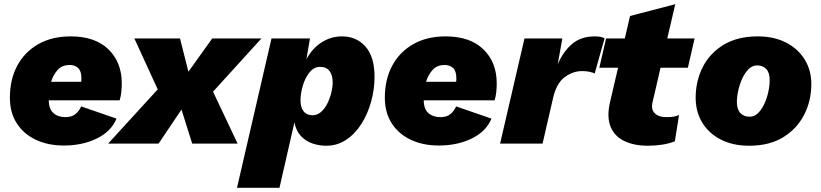

<svg xmlns="http://www.w3.org/2000/svg" viewBox="-20 -683 3904 913"><path d="M284 9Q208 9 150 -18.5Q92 -46 59.5 -97Q27 -148 27 -218Q27 -305 62 -370.5Q97 -436 162 -473Q227 -510 316 -510Q432 -510 495.5 -448.5Q559 -387 559 -287Q559 -267 557 -246.5Q555 -226 549 -206H212Q212 -165 234 -145.5Q256 -126 291 -126Q322 -126 339.5 -141Q357 -156 366 -177L534 -119Q509 -58 440.5 -24.5Q372 9 284 9ZM312 -374Q275 -374 254 -350.5Q233 -327 223 -294H366Q367 -299 367 -303Q367 -307 367 -312Q367 -345 351.5 -359.5Q336 -374 312 -374Z M494 0 730 -258 619 -500H836L876 -342L989 -500H1223L993 -247L1110 0H894L843 -162L734 0Z M1107 210 1271 -500H1454L1437 -401Q1464 -452 1508.5 -481Q1553 -510 1606 -510Q1675 -510 1718 -461.5Q1761 -413 1761 -318Q1761 -259 1745 -200.5Q1729 -142 1699 -94.5Q1669 -47 1626.5 -18.5Q1584 10 1531 10Q1498 10 1466.5 -0.5Q1435 -11 1411.5 -35.5Q1388 -60 1380 -101L1309 210ZM1466 -135Q1489 -135 1507 -151Q1525 -167 1537 -191.5Q1549 -216 1555.5 -242.5Q1562 -269 1562 -291Q1562 -326 1547 -345.5Q1532 -365 1502 -365Q1473 -365 1452 -339Q1431 -313 1420 -276Q1409 -239 1409 -205Q1409 -173 1423.5 -154Q1438 -135 1466 -135Z M2067 9Q1991 9 1933 -18.5Q1875 -46 1842.5 -97Q1810 -148 1810 -218Q1810 -305 1845 -370.5Q1880 -436 1945 -473Q2010 -510 2099 -510Q2215 -510 2278.5 -448.5Q2342 -387 2342 -287Q2342 -267 2340 -246.5Q2338 -226 2332 -206H1995Q1995 -165 2017 -145.5Q2039 -126 2074 -126Q2105 -126 2122.5 -141Q2140 -156 2149 -177L2317 -119Q2292 -58 2223.5 -24.5Q2155 9 2067 9ZM2095 -374Q2058 -374 2037 -350.5Q2016 -327 2006 -294H2149Q2150 -299 2150 -303Q2150 -307 2150 -312Q2150 -345 2134.5 -359.5Q2119 -374 2095 -374Z M2358 0 2474 -500H2654L2632 -377Q2658 -438 2700.5 -474Q2743 -510 2808 -510Q2825 -510 2836.5 -507.5Q2848 -505 2855 -501L2808 -334Q2798 -338 2784 -341.5Q2770 -345 2748 -345Q2704 -345 2665 -316Q2626 -287 2610 -217L2560 0Z M3061 10Q2995 10 2948.5 -12.5Q2902 -35 2883.5 -80.5Q2865 -126 2880 -194L2919 -361H2830L2862 -500H2951L2976 -607L3191 -663L3153 -500H3283L3251 -361H3121L3084 -201Q3074 -165 3092.5 -145.5Q3111 -126 3149 -126Q3172 -126 3184.5 -128.5Q3197 -131 3209 -136L3189 -11Q3161 0 3128 5Q3095 10 3061 10Z M3542 10Q3465 10 3407.5 -19.5Q3350 -49 3319 -100.5Q3288 -152 3288 -218Q3288 -297 3321.5 -363.5Q3355 -430 3421 -470Q3487 -510 3583 -510Q3661 -510 3718 -480.5Q3775 -451 3806.5 -400Q3838 -349 3838 -283Q3838 -204 3804 -137.5Q3770 -71 3704.5 -30.5Q3639 10 3542 10ZM3545 -128Q3567 -128 3584.5 -145Q3602 -162 3614.5 -189Q3627 -216 3633.5 -246Q3640 -276 3640 -302Q3640 -337 3624 -354.5Q3608 -372 3580 -372Q3558 -372 3540.5 -355Q3523 -338 3510.5 -311.5Q3498 -285 3491 -254.5Q3484 -224 3484 -198Q3484 -163 3500.5 -145.5Q3517 -128 3545 -128Z"/></svg>

Font: Work Sans ExtraBold
Style: Italic
Weight: 800
Italic angle: -13°
Designer: Wei Huang
Foundry: Wei Huang
Version: Version 2.012; ttfautohint (v1.8.3)